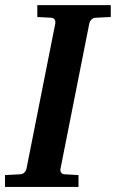

<svg xmlns="http://www.w3.org/2000/svg" viewBox="-34 -738 457 758"><path d="M205.1 -73.2Q202.6 -63.5 207.5 -56.6Q212.4 -49.8 222.2 -49.8L275.9 -46.9V0H-14.2V-46.9L43.9 -49.8Q54.7 -49.8 61.8 -56.6Q68.8 -63.5 70.8 -73.2L184.1 -644.5Q186 -654.3 181.4 -661.1Q176.8 -668 167 -668L113.3 -670.9V-717.8H403.3V-670.9L345.2 -668Q334.5 -668 327.4 -661.1Q320.3 -654.3 318.4 -644.5Z"/></svg>

Font: Charis SIL CyrE
Style: Bold Italic
Weight: 700
Italic angle: -11°
Foundry: SIL International
Version: Version 5.000